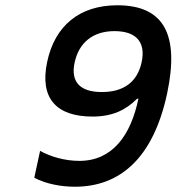

<svg xmlns="http://www.w3.org/2000/svg" viewBox="-20 -699 669 728"><path d="M264 9C433 9 561 -97 614 -346C660 -565 604 -679 425 -679C281 -679 188 -601 159 -465C129 -325 195 -257 331 -257C406 -257 457 -282 498 -323L505 -326C476 -184 405 -89 281 -89C226 -89 171 -105 132 -127L110 -25C154 -2 210 9 264 9ZM263 -462C279 -537 332 -581 414 -581C499 -581 533 -537 517 -463C501 -389 450 -350 366 -350C283 -350 247 -389 263 -462Z"/></svg>

Font: LT Wave Mono Medium
Style: Italic
Weight: 500
Designer: Daniel Lyons
Version: Version 2.5 (Glyphs App)